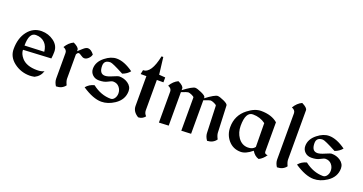

<svg xmlns="http://www.w3.org/2000/svg" viewBox="-38 -1288 3645 1929"><g transform="rotate(20 1785.0 -323.5)"><path d="M280.8 5.9Q186.5 5.9 112.8 -50Q39.1 -106 39.1 -190.9Q39.1 -308.6 96.9 -382.1Q154.8 -455.6 244.1 -455.6Q317.9 -455.6 375.5 -412.8Q433.1 -370.1 433.1 -303.7Q433.1 -269.5 427.7 -231L129.9 -215.3Q129.9 -172.9 166.5 -130.4Q218.3 -71.3 331.1 -71.3Q379.4 -71.3 407.2 -87.4Q388.7 -27.8 332 0Q301.3 5.9 280.8 5.9ZM337.9 -269.5Q332 -328.1 300.3 -360.8Q262.7 -399.4 202.1 -399.4Q129.9 -399.4 129.9 -260.7Z M645.5 -353V-94.7Q645.5 -68.4 664.6 -29.3Q630.9 16.1 566.9 16.6Q542.5 -21 542.5 -58.1V-331.5Q542.5 -365.2 502.9 -380.4Q535.6 -435.5 585 -458Q645.5 -428.7 645.5 -401.9V-387.7L691.9 -429.2Q718.8 -453.6 739.7 -453.6Q772 -453.6 805.7 -410.6Q800.8 -385.3 779.5 -365.5Q758.3 -345.7 737.3 -345.7Q719.7 -345.7 700 -360.6Q680.2 -375.5 668.5 -375.5Q656.2 -375.5 645.5 -353Z M1045.9 5.9Q959 5.9 840.8 -73.2Q874 -113.8 927.7 -127Q1021.5 -54.2 1125 -54.2Q1148.4 -54.2 1164.8 -77.1Q1181.2 -100.1 1181.2 -131.3Q1181.2 -168.9 1157 -197.3Q1132.8 -225.6 1092.3 -225.6Q1075.2 -225.6 1040.8 -206.3Q1006.3 -187 951.7 -187Q909.2 -187 882.1 -213.1Q855 -239.3 855 -277.8Q855 -351.1 924.8 -405.8Q986.3 -454.6 1047.9 -454.6Q1127.4 -454.6 1225.6 -384.3Q1197.8 -348.6 1148.4 -330.6Q1022.9 -397.5 1000 -397.5Q932.1 -397.5 932.1 -335.9Q932.1 -251.5 992.2 -251.5Q1020 -251.5 1069.1 -273.2Q1118.2 -294.9 1132.8 -294.9Q1184.1 -294.9 1224.6 -267.6Q1269.5 -236.8 1269.5 -188Q1269.5 -95.7 1185.1 -39.6Q1116.2 5.9 1045.9 5.9Z M1385.7 -390.6H1324.2L1333.5 -435.5Q1421.4 -435.5 1460.9 -629.4H1479.5L1501.5 -447.8L1567.9 -442.9V-390.6H1497.6V-65.4Q1497.6 -34.2 1521.5 -9.8Q1493.7 25.9 1449.2 26.4Q1385.7 -11.2 1385.7 -72.8Z M2005.9 -389.2V-379.4Q2098.1 -448.7 2127.9 -448.7Q2148.4 -448.7 2195.1 -427.7Q2241.7 -406.7 2242.7 -389.6L2254.9 -102.5Q2255.9 -76.2 2276.4 -37.6Q2244.6 8.8 2180.7 11.7Q2154.8 -24.9 2153.3 -61.5L2142.6 -349.6Q2142.1 -358.9 2116.2 -370.4Q2090.3 -381.8 2077.1 -381.8Q2064.9 -381.8 2005.9 -357.9V0L1902.8 4.9V-349.6Q1902.8 -358.9 1877 -370.4Q1851.1 -381.8 1837.9 -381.8Q1825.7 -381.8 1766.6 -357.9V0L1663.6 4.9V-326.7Q1663.6 -360.4 1624 -375.5Q1656.7 -430.7 1706.1 -453.1Q1766.6 -423.8 1766.6 -397V-379.4Q1858.9 -448.7 1888.7 -448.7Q1909.2 -448.7 1956.1 -427.7Q2005.9 -405.3 2005.9 -389.2Z M2730 5.9Q2685.5 -5.9 2655.8 -55.2Q2589.4 0.5 2534.2 0.5Q2452.1 0.5 2400.4 -60.5Q2352.1 -118.2 2352.1 -197.8Q2352.1 -324.2 2450.2 -399.9Q2522.5 -456.5 2589.8 -456.5Q2702.6 -456.5 2767.6 -399.9V-87.4Q2767.6 -60.5 2802.2 -60.5Q2772 -14.6 2730 5.9ZM2588.4 -65.4Q2638.7 -65.4 2662.6 -98.1L2659.7 -352.1Q2601.6 -395.5 2524.4 -395.5Q2446.3 -395.5 2446.3 -245.6Q2446.3 -175.3 2482.9 -122.6Q2523.4 -65.4 2588.4 -65.4Z M2906.7 -546.4Q2906.7 -580.1 2867.2 -595.2Q2899.9 -650.4 2949.2 -672.9Q3009.8 -643.6 3009.8 -616.7V-89.8Q3009.8 -63.5 3028.8 -24.4Q2995.1 21 2931.2 21.5Q2906.7 -16.1 2906.7 -53.2Z M3316.4 5.9Q3229.5 5.9 3111.3 -73.2Q3144.5 -113.8 3198.2 -127Q3292 -54.2 3395.5 -54.2Q3418.9 -54.2 3435.3 -77.1Q3451.7 -100.1 3451.7 -131.3Q3451.7 -168.9 3427.5 -197.3Q3403.3 -225.6 3362.8 -225.6Q3345.7 -225.6 3311.3 -206.3Q3276.9 -187 3222.2 -187Q3179.7 -187 3152.6 -213.1Q3125.5 -239.3 3125.5 -277.8Q3125.5 -351.1 3195.3 -405.8Q3256.8 -454.6 3318.4 -454.6Q3397.9 -454.6 3496.1 -384.3Q3468.3 -348.6 3418.9 -330.6Q3293.5 -397.5 3270.5 -397.5Q3202.6 -397.5 3202.6 -335.9Q3202.6 -251.5 3262.7 -251.5Q3290.5 -251.5 3339.6 -273.2Q3388.7 -294.9 3403.3 -294.9Q3454.6 -294.9 3495.1 -267.6Q3540 -236.8 3540 -188Q3540 -95.7 3455.6 -39.6Q3386.7 5.9 3316.4 5.9Z"/></g></svg>

Font: Balgruf
Style: Regular
Weight: 500
Designer: Paul James MIller
Foundry: High-Logic / Made with FontCreator
Version: Version 1.201;March 28, 2021;FontCreator 13.0.0.2683 64-bit